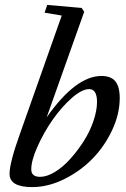

<svg xmlns="http://www.w3.org/2000/svg" viewBox="-20 -745 509 776"><path d="M109.9 11.2Q18.6 11.2 18.6 -42.5Q18.6 -87.9 62 -208L229.5 -682.1L160.2 -693.8L170.9 -725.1L310.1 -712.9L320.3 -697.3L168.5 -270.5Q286.1 -438 390.1 -438Q428.2 -438 446 -416.5Q463.9 -395 463.9 -348.6Q463.9 -284.2 432.9 -218.3Q401.9 -152.3 352.5 -102.3Q303.2 -52.2 238.5 -20.5Q173.8 11.2 109.9 11.2ZM142.1 -30.3Q169.4 -30.3 201.7 -49.8Q233.9 -69.3 263.4 -102.1Q293 -134.8 317.9 -173.6Q342.8 -212.4 357.4 -255.1Q372.1 -297.9 372.1 -333Q372.1 -384.8 340.3 -384.8Q310.5 -384.8 269 -347.9Q227.5 -311 192.1 -260Q156.7 -209 131.6 -152.8Q106.4 -96.7 106.4 -60.5Q106.4 -30.3 142.1 -30.3Z"/></svg>

Font: Elstob 14pt Medium
Style: Italic
Weight: 500
Italic angle: -20°
Designer: Peter S. Baker
Version: Version 1.015